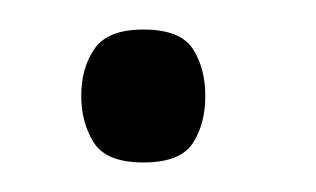

<svg xmlns="http://www.w3.org/2000/svg" viewBox="-20 -110 214 130"><path d="M77 0Q52 0 43.5 -13.5Q35 -27 35 -45Q35 -64 44 -77Q53 -90 77 -90Q102 -90 110.5 -77Q119 -64 119 -45Q119 -26 110.5 -13Q102 0 77 0Z"/></svg>

Font: Darker Grotesque Medium
Style: Regular
Weight: 500
Designer: Gabriel Lam
Foundry: TypeRant
Version: Version 1.000;gftools[0.9.28]